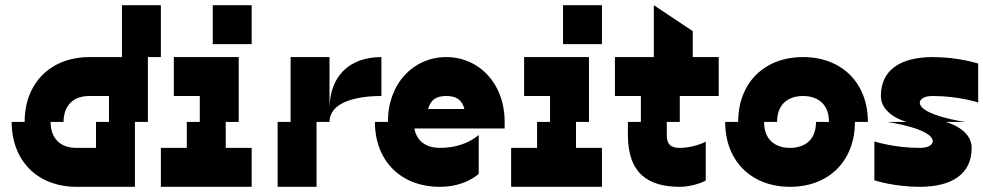

<svg xmlns="http://www.w3.org/2000/svg" viewBox="-20 -720 3790 740"><path d="M75 -250H25C25 -100 125 0 275 0H500V-250H550V-500H600V-700H450V-500H400H325C175 -500 75 -400 75 -250ZM175 -250H225C225 -300 250 -350 325 -350H400V-250H350V-150H275C200 -150 175 -200 175 -250Z M600 0H950V-150H850V-250H900V-500H650V-350H750V-250H700V-150H600ZM800 -550H950V-700H800Z M1100 -250H1050V0H1200V-250H1250C1250 -325 1350 -350 1450 -350V-500C1325 -500 1250 -425 1250 -300V-500H1100Z M1475 -250H1425C1425 -100 1525 0 1675 0C1775 0 1825 -50 1825 -50V-200C1825 -200 1775 -150 1675 -150C1631 -150 1587 -169 1577 -225H1925V-250C1925 -400 1825 -500 1700 -500C1575 -500 1475 -400 1475 -250ZM1630 -300C1640 -337 1663 -350 1700 -350C1737 -350 1760 -337 1770 -300Z M1950 0H2300V-150H2200V-250H2250V-500H2000V-350H2100V-250H2050V-150H1950ZM2150 -550H2300V-700H2150Z M2600 0C2655 0 2705 -25 2700 -25V-174C2696 -171 2650 -150 2600 -150C2555 -150 2550 -175 2550 -200V-250H2600V-350H2750V-500H2650V-600L2500 -700V-500H2350V-350H2450V-250H2400V-200C2400 -50 2480 0 2600 0ZM2700 -174V-175Z M2825 -250H2775C2775 -100 2875 0 3025 0C3175 0 3275 -100 3275 -250H3325C3325 -400 3225 -500 3075 -500C2925 -500 2825 -400 2825 -250ZM2925 -250H2975C2975 -325 3025 -350 3075 -350C3125 -350 3175 -325 3175 -250H3125C3125 -175 3075 -150 3025 -150C2975 -150 2925 -175 2925 -250Z M3475 -250H3400C3400 -250 3575 -225 3575 -175C3575 -175 3575 -150 3525 -150C3425 -150 3350 -175 3350 -175V-25C3350 -25 3425 0 3525 0C3650 0 3725 -50 3725 -150C3725 -225 3625 -250 3625 -250H3700C3700 -250 3525 -275 3525 -325C3525 -325 3525 -350 3575 -350C3675 -350 3750 -325 3750 -325V-475C3750 -475 3675 -500 3575 -500C3450 -500 3375 -450 3375 -350C3375 -275 3475 -250 3475 -250Z"/></svg>

Font: LS-VG5000 Bold Shifted
Style: Regular
Weight: 400
Designer: Justin Bihan, 2021
Foundry: Justin Bihan, 2021
Version: Version 1.000;Glyphs 3.1.2 (3151)